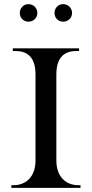

<svg xmlns="http://www.w3.org/2000/svg" viewBox="-20 -910 444 930"><path d="M202 -229ZM76 -847C76 -871 94 -890 118 -890C142 -890 161 -871 161 -847C161 -823 142 -805 118 -805C94 -805 76 -823 76 -847ZM244 -847C244 -871 262 -890 286 -890C310 -890 329 -871 329 -847C329 -823 310 -805 286 -805C262 -805 244 -823 244 -847ZM202 -229ZM42 -676H363V-663H351C297 -663 253 -638 253 -549V-133C253 -51 302 -13 359 -13H370V0H35V-13H46C103 -13 152 -51 152 -133V-549C152 -638 108 -663 54 -663H42Z"/></svg>

Font: Open Baskerville 0.0.53
Style: Normal
Weight: 400
Designer: Isaac Moore, James Puckett, Rob Mientjes
Foundry: The Open Baskerville Project
Version: 0.0.53 (g939f078)